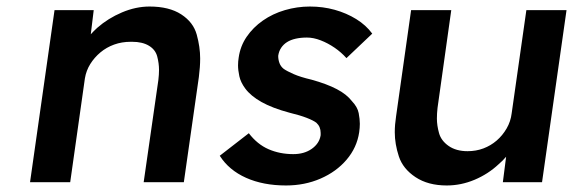

<svg xmlns="http://www.w3.org/2000/svg" viewBox="-20 -558 1755 588"><path d="M72 0 147 -527H267L258 -453Q267 -463 278 -473Q311 -502 353.5 -520Q396 -538 438 -538Q498 -538 535 -514Q572 -490 582.5 -452Q593 -414 593 -379Q593 -353 589 -322L543 0H420L465 -313Q467 -330 467 -344Q467 -364 461.5 -385Q456 -406 436 -418Q416 -430 385 -430Q383 -430 380 -430Q353 -430 329.5 -421.5Q306 -413 287.5 -397.5Q269 -382 256.5 -362Q244 -342 240 -318L195 0Z M856 10Q786 10 733.5 -13.5Q681 -37 653 -81L742 -150Q768 -116 802.5 -101Q837 -86 878 -86Q895 -86 909 -90Q923 -94 934.5 -102Q946 -110 953 -120.5Q960 -131 962 -144Q962 -148 962 -151Q962 -170 949 -182Q940 -189 919.5 -197Q899 -205 866 -213Q814 -227 781 -245.5Q748 -264 731 -287Q717 -306 713 -324.5Q709 -343 709 -358Q709 -370 711 -382Q716 -417 735.5 -445.5Q755 -474 785 -495Q815 -516 852.5 -527Q890 -538 929 -538Q969 -538 1005 -528Q1041 -518 1071 -499.5Q1101 -481 1120 -455L1041 -380Q1025 -398 1004.5 -412Q984 -426 962 -434.5Q940 -443 920 -443Q901 -443 885.5 -439.5Q870 -436 859 -429Q848 -422 841 -411.5Q834 -401 832 -387Q832 -375 836 -364.5Q840 -354 849 -347Q859 -340 879.5 -331Q900 -322 934 -314Q981 -301 1011.5 -285Q1042 -269 1058 -248Q1075 -230 1078.5 -211.5Q1082 -193 1082 -179Q1082 -167 1080 -153Q1073 -106 1041.5 -69Q1010 -32 961.5 -11Q913 10 856 10Z M1348 10Q1291 10 1252.5 -15.5Q1214 -41 1201.5 -79Q1189 -117 1189 -153Q1189 -176 1193 -202L1239 -527H1362L1320 -228Q1318 -211 1318 -195Q1318 -174 1324.5 -150.5Q1331 -127 1354 -111Q1377 -95 1412 -95Q1438 -95 1460.5 -103.5Q1483 -112 1501 -127.5Q1519 -143 1531.5 -164.5Q1544 -186 1547 -211L1592 -527H1715L1640 0H1520L1530 -78Q1520 -66 1507 -55Q1475 -25 1433.5 -7.5Q1392 10 1348 10Z"/></svg>

Font: Lexend Med
Style: Italic
Weight: 500
Italic angle: -8.13011°
Designer: Bonnie Shaver-Troup, Thomas Jockin
Foundry: Lexend
Version: Version 1.007